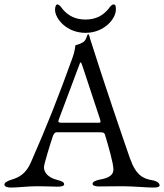

<svg xmlns="http://www.w3.org/2000/svg" viewBox="-22 -840 739 865"><path d="M260 -799C254 -807 246 -820 236 -820C230 -820 226 -809 226 -796C226 -756 278 -692 363 -692C448 -692 500 -756 500 -796C500 -809 500 -820 490 -820C480 -820 472 -807 466 -799C439 -767 406 -752 363 -752C320 -752 287 -767 260 -799ZM333 -542C337 -553 339 -559 341 -559C344 -559 346 -553 350 -541L429 -302C430 -298 431 -294 431 -292C431 -287 427 -287 417 -287H262C249 -287 241 -287 241 -294C241 -296 242 -299 243 -302ZM668 5C685 5 697 3 697 -5C697 -14 687 -24 664 -28C624 -35 591 -48 563 -128C530 -223 449 -459 385 -662C382 -671 380 -686 375 -686C370 -686 368 -660 354 -651C342 -643 330 -640 318 -636C316 -635 319 -620 304 -578C237 -393 192 -279 117 -108C95 -58 65 -41 31 -31C9 -24 -2 -17 -2 -8C-2 0 10 5 27 5C60 5 103 -1 147 -1C184 -1 220 1 238 1C255 1 267 -2 267 -10C267 -19 257 -24 234 -30C202 -38 176 -58 176 -87C176 -100 207 -200 216 -226C221 -240 227 -244 233 -244H424C442 -244 448 -243 451 -233C466 -183 489 -105 489 -76C489 -54 472 -38 428 -31C410 -28 395 -21 395 -12C395 -4 407 0 424 0C448 0 490 -1 529 -1C574 -1 640 5 668 5Z"/></svg>

Font: EB Garamond 12
Style: Regular
Weight: 400
Version: Version 0.016+